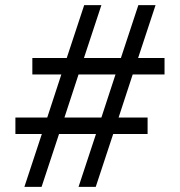

<svg xmlns="http://www.w3.org/2000/svg" viewBox="-20 -728 701 748"><path d="M621 -502H518L586 -708H519L451 -502H307L375 -708H308L240 -502H106V-438H219L164 -270H40V-206H143L75 0H142L210 -206H354L286 0H353L421 -206H555V-270H442L497 -438H621ZM231 -270 286 -438H430L375 -270Z"/></svg>

Font: UULA Sans
Style: Regular
Weight: 400
Designer: Mohamed Gaber, Laura Garcia Mut
Foundry: Kief Type Foundry
Version: Version 3.006;hotconv 1.0.109;makeotfexe 2.5.65596